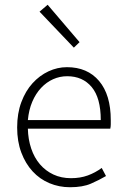

<svg xmlns="http://www.w3.org/2000/svg" viewBox="-20 -774 523 806"><path d="M274 12Q228 12 187.5 -5Q147 -22 117 -54.5Q87 -87 69.5 -133.5Q52 -180 52 -239Q52 -298 69.5 -345Q87 -392 116.5 -424.5Q146 -457 183.5 -474.5Q221 -492 261 -492Q347 -492 396 -434Q445 -376 445 -270Q445 -261 445 -252Q445 -243 443 -234H97Q98 -189 111 -150.5Q124 -112 147.5 -84.5Q171 -57 204 -41.5Q237 -26 278 -26Q317 -26 348.5 -37.5Q380 -49 407 -69L425 -35Q396 -18 361.5 -3Q327 12 274 12ZM97 -270H403Q403 -363 365 -408.5Q327 -454 262 -454Q231 -454 203 -441.5Q175 -429 152.5 -405Q130 -381 115.5 -347Q101 -313 97 -270ZM290 -574 146 -725 180 -754 314 -597Z"/></svg>

Font: Giro Light
Style: Regular
Weight: 300
Designer: Paul D. Hunt
Foundry: Adobe Systems Incorporated
Version: Version 1.000;PS 1.0;hotconv 1.0.88;makeotf.lib2.5.647800